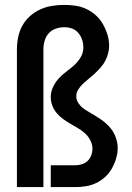

<svg xmlns="http://www.w3.org/2000/svg" viewBox="-20 -763 540 783"><path d="M49 0H157V-561Q157 -579 162 -596.5Q167 -614 178.5 -627Q190 -640 207.5 -646Q225 -652 242 -652Q259 -652 274 -646.5Q289 -641 299.5 -628.5Q310 -616 315 -600.5Q320 -585 320 -569Q320 -548 309 -529.5Q298 -511 282.5 -497Q267 -483 250 -470.5Q233 -458 219 -442.5Q205 -427 196 -407.5Q187 -388 187 -367Q187 -349 193.5 -332Q200 -315 211.5 -301.5Q223 -288 237.5 -277.5Q252 -267 267.5 -258Q283 -249 298.5 -240Q314 -231 327 -219Q340 -207 348.5 -190.5Q357 -174 357 -157Q357 -143 352 -129.5Q347 -116 337 -106.5Q327 -97 313.5 -93Q300 -89 286 -89H187V0H286Q308 0 330 -3.5Q352 -7 372 -16.5Q392 -26 408.5 -41Q425 -56 436 -75.5Q447 -95 453.5 -116.5Q460 -138 460 -160Q460 -174 456.5 -188Q453 -202 447 -215Q441 -228 432 -239Q423 -250 412.5 -259.5Q402 -269 390 -277Q378 -285 366 -292.5Q354 -300 341.5 -307Q329 -314 318 -322.5Q307 -331 299 -343.5Q291 -356 291 -370Q291 -386 300 -399.5Q309 -413 321 -424Q333 -435 345.5 -445Q358 -455 369.5 -466Q381 -477 391.5 -489Q402 -501 409.5 -515.5Q417 -530 421 -545.5Q425 -561 425 -577Q425 -600 418 -622.5Q411 -645 399.5 -665Q388 -685 371 -700.5Q354 -716 333 -726Q312 -736 289 -739.5Q266 -743 242 -743Q217 -743 192 -739Q167 -735 144 -724.5Q121 -714 102 -697Q83 -680 71 -658Q59 -636 54 -611Q49 -586 49 -561Z"/></svg>

Font: Iosevka SS09
Style: Bold
Weight: 700
Monospace: yes
Designer: Belleve Invis
Foundry: Belleve Invis
Version: Version 5.2.1; ttfautohint (v1.8.3)